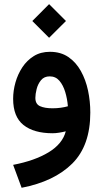

<svg xmlns="http://www.w3.org/2000/svg" viewBox="-20 -643 499 928"><path d="M217.3 -623 298.8 -541.5 217.3 -460.4 136.2 -541.5ZM416.5 -99.1Q416.5 61 329.1 147.7Q241.7 234.4 84.5 264.6L43.5 153.8Q147.9 133.8 215.1 93Q282.2 52.2 297.9 -8.3Q282.7 -4.4 265.6 -1.7Q248.5 1 234.4 1Q143.6 1 93.5 -38.8Q43.5 -78.6 43.5 -165.5Q43.5 -204.6 54.7 -244.4Q65.9 -284.2 88.1 -317.9Q110.4 -351.6 143.6 -372.1Q176.8 -392.6 221.2 -392.6Q273.4 -392.6 310.3 -367.4Q347.2 -342.3 370.8 -299.8Q394.5 -257.3 405.5 -205.3Q416.5 -153.3 416.5 -99.1ZM233.9 -119.6Q254.9 -119.6 273.9 -122.3Q293 -125 308.1 -129.4Q305.2 -165.5 295.2 -198.5Q285.2 -231.4 267.1 -252.7Q249 -273.9 220.2 -273.9Q193.4 -273.9 178.2 -255.4Q163.1 -236.8 157 -212.4Q150.9 -188 150.9 -169.9Q150.9 -140.1 173.3 -129.9Q195.8 -119.6 233.9 -119.6Z"/></svg>

Font: Vazirmatn FD SemiBold
Style: Regular
Weight: 600
Designer: Saber Rastikerdar
Foundry: Saber Rastikerdar
Version: Version 33.001